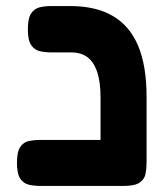

<svg xmlns="http://www.w3.org/2000/svg" viewBox="-20 -605 538 634"><path d="M388 9Q353 9 336.5 -1Q320 -11 316 -27.5Q312 -44 312 -61V-282Q312 -334 301 -367Q290 -400 269 -416Q248 -432 214 -432H149Q129 -432 111.5 -436Q94 -440 83 -456Q72 -472 72 -508Q72 -545 83 -561Q94 -577 111.5 -581Q129 -585 148 -585H212Q297 -585 353 -552Q409 -519 436.5 -453Q464 -387 464 -285V-68Q464 -48 460.5 -30.5Q457 -13 441 -2Q425 9 388 9ZM113 9Q93 9 75.5 5Q58 1 47 -15Q36 -31 36 -67Q36 -104 47 -120Q58 -136 75.5 -139.5Q93 -143 112 -143H397L396 9Z"/></svg>

Font: Fredoka SemiExpanded SemiBold
Style: Regular
Weight: 600
Width: 6
Designer: Ben Nathan
Foundry: Milena B. Brandão, Ben Nathan
Version: Version 2.001